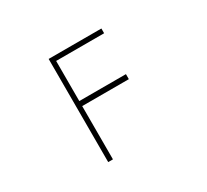

<svg xmlns="http://www.w3.org/2000/svg" viewBox="-146 -752 1292 1198"><g transform="rotate(-30 500.0 -152.5)"><path d="M699.2 -490.2H353.5V-201.2H689.5V-165H353.5V218.8H319.3V-524.4H699.2Z"/></g></svg>

Font: Gen Shin Gothic Monospace ExtraLight
Style: Regular
Weight: 200
Designer: [Source Han Sans]
Ryoko NISHIZUKA  (kana & ideographs); Paul D. Hunt (Latin, Greek & Cyrillic); Wenlong ZHANG  (bopomofo
Version: Version 1.002.20150607